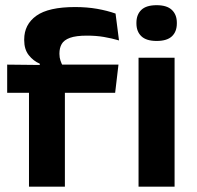

<svg xmlns="http://www.w3.org/2000/svg" viewBox="-20 -702 742 722"><path d="M262.5 -675.5Q307 -675.5 345.2 -668.8Q383.5 -662 414.5 -651L427.5 -550Q400 -558 371 -563Q342 -568 307 -568Q266 -568 243.2 -559.8Q220.5 -551.5 212 -536.5Q203.5 -521.5 203.5 -501V-499Q203.5 -485.5 207.5 -473.8Q211.5 -462 217 -452.5L129.5 -448.5V-462.5Q105 -473 88 -494.8Q71 -516.5 71 -551V-553.5Q71 -610 116.8 -642.8Q162.5 -675.5 262.5 -675.5ZM89 0V-419.5H224V0ZM7 -353V-459L146.5 -457.5L197 -459H425.5L413 -353ZM501 0V-485H636.5V0ZM569 -548Q530 -548 511.5 -565.8Q493 -583.5 493 -614V-616.5Q493 -647 511.5 -664.8Q530 -682.5 569 -682.5Q607.5 -682.5 626.2 -664.8Q645 -647 645 -616.5V-614Q645 -583 626.5 -565.5Q608 -548 569 -548Z"/></svg>

Font: AnekLatin_SemiExpandedSemiBold
Style: Regular
Weight: 600
Width: 6
Designer: Yesha Goshar
Foundry: Ek Type
Version: Version 1.003